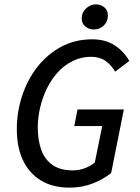

<svg xmlns="http://www.w3.org/2000/svg" viewBox="-20 -847 640 879"><path d="M298 12Q221 12 167 -21Q113 -54 85 -113.5Q57 -173 57 -255Q57 -335 81.5 -409Q106 -483 151.5 -541Q197 -599 260.5 -633Q324 -667 402 -667Q463 -667 505 -639.5Q547 -612 572 -568L507 -519Q489 -550 462.5 -568.5Q436 -587 397 -587Q353 -587 314.5 -568.5Q276 -550 246 -517.5Q216 -485 195.5 -443.5Q175 -402 164 -355.5Q153 -309 153 -263Q153 -206 168.5 -162Q184 -118 219.5 -92.5Q255 -67 313 -67Q344 -67 370 -77.5Q396 -88 414 -103L448 -270H320L335 -346H547L489 -55Q453 -26 404.5 -7Q356 12 298 12ZM409 -712Q388 -712 371 -725.5Q354 -739 354 -763Q354 -789 373.5 -808Q393 -827 419 -827Q441 -827 457.5 -813.5Q474 -800 474 -776Q474 -748 455 -730Q436 -712 409 -712Z"/></svg>

Font: Source Code Pro ExtraLight Medium
Style: Italic
Weight: 500
Italic angle: -11°
Monospace: yes
Version: Version 1.016;hotconv 1.0.116;makeotfexe 2.5.65601